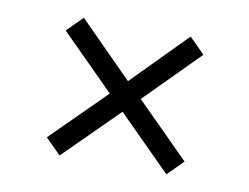

<svg xmlns="http://www.w3.org/2000/svg" viewBox="-51 -604 651 501"><g transform="rotate(10 275.0 -353.5)"><path d="M134 -171 93 -212 235 -353 93 -495 134 -536 276 -393 417 -536 458 -495 317 -353 458 -212 417 -171 276 -312Z"/></g></svg>

Font: Onest Light
Style: Regular
Weight: 300
Designer: Dmitri Voloshin, Andrey Kudryavtsev
Foundry: Dmitri Voloshin, Andrey Kudryavtsev
Version: Version 1.000;gftools[0.9.33]